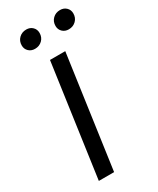

<svg xmlns="http://www.w3.org/2000/svg" viewBox="-224 -958 840 1024"><g transform="rotate(-30 195.5 -446.5)"><path d="M156 0H62L159 -689H253ZM67 -831Q67 -858 85 -875.5Q103 -893 130 -893Q153 -893 168 -878.5Q183 -864 183 -842Q183 -815 165 -797.5Q147 -780 120 -780Q97 -780 82 -794.5Q67 -809 67 -831ZM275 -831Q275 -858 293 -875.5Q311 -893 338 -893Q361 -893 376 -878.5Q391 -864 391 -842Q391 -815 373 -797.5Q355 -780 328 -780Q305 -780 290 -794.5Q275 -809 275 -831Z"/></g></svg>

Font: Fira Sans
Style: Italic
Weight: 400
Italic angle: -8°
Designer: bBox Type GmbH & Carrois Corporate GbR & Edenspiekermann AG
Foundry: bBox Type GmbH & Carrois Corporate GbR & Edenspiekermann AG
Version: Version 4.301